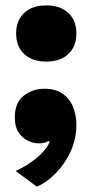

<svg xmlns="http://www.w3.org/2000/svg" viewBox="-20 -529 344 714"><path d="M145 -199Q187 -199 213.5 -180Q240 -161 252 -130.5Q264 -100 264 -65Q264 -12 242.5 34.5Q221 81 187 115.5Q153 150 117 165L38 107Q80 88 115 59.5Q150 31 165 -1L160 -5Q154 0 145.5 2Q137 4 123 4Q103 4 83 -6Q63 -16 49 -37Q35 -58 35 -91Q35 -148 68.5 -173.5Q102 -199 145 -199ZM152 -509Q204 -509 234 -481Q264 -453 264 -405Q264 -356 234 -328Q204 -300 152 -300Q100 -300 70 -328Q40 -356 40 -405Q40 -453 70 -481Q100 -509 152 -509Z"/></svg>

Font: Prodigy Sans ExtraBold
Style: Regular
Weight: 800
Designer: Wei Huang
Foundry: Wei Huang
Version: Version 1.003; ttfautohint (v1.8.3)